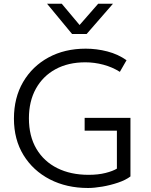

<svg xmlns="http://www.w3.org/2000/svg" viewBox="-20 -970 790 1006"><path d="M441.5 15Q329 15 241.2 -30.2Q153.5 -75.5 103.2 -157.2Q53 -239 53 -348.5Q53 -458 101.2 -540.5Q149.5 -623 234.2 -669Q319 -715 429 -715Q486.5 -715 542.5 -700.5Q598.5 -686 643 -654.5L608 -593.5Q568.5 -618.5 521.5 -631Q474.5 -643.5 427 -643.5Q337.5 -643.5 271.2 -607.5Q205 -571.5 168.2 -505.5Q131.5 -439.5 131.5 -350Q131.5 -256.5 170.8 -190.2Q210 -124 280.2 -89Q350.5 -54 444 -54Q494.5 -54 533 -63.8Q571.5 -73.5 592.5 -86.5V-285.5H423.5V-352.5H663.5V-45.5Q638.5 -26.5 598.5 -13Q558.5 0.5 516 7.8Q473.5 15 441.5 15ZM357.5 -792 226.5 -950.5H303.5L397 -839L494.5 -950.5H572L434 -792Z"/></svg>

Font: Geologica ExtraLight
Style: Regular
Weight: 200
Designer: Sindre Bremnes, Frode Helland
Foundry: Monokrom Skriftforlag AS
Version: Version 1.010; ttfautohint (v1.8.4.7-5d5b);gftools[0.9.28]